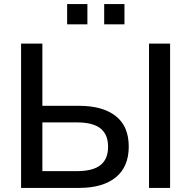

<svg xmlns="http://www.w3.org/2000/svg" viewBox="-20 -918 934 938"><path d="M83 0V-705H187V-401H367Q482 -401 545.5 -351Q609 -301 609 -202Q609 -103 545.5 -51.5Q482 0 367 0ZM708 0V-705H811V0ZM187 -82H356Q434 -82 471 -111.5Q508 -141 508 -201Q508 -261 471 -290.5Q434 -320 356 -320H187ZM489 -799V-898H588V-799ZM308 -799V-898H407V-799Z"/></svg>

Font: Mulish SemiBold
Style: Regular
Weight: 600
Designer: Vernon Adams
Foundry: Vernon Adams
Version: Version 3.603; ttfautohint (v1.8.3)